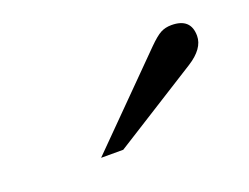

<svg xmlns="http://www.w3.org/2000/svg" viewBox="-45 -755 423 326"><g transform="rotate(-20 166.5 -592.5)"><path d="M93 -507 240 -655Q254 -669 262.5 -673.5Q271 -678 282 -678Q317 -678 317 -646Q317 -623 287 -604L133 -507Z"/></g></svg>

Font: Klingon pIqaD HaSta
Style: Regular
Weight: 400
Width: 0
Designer: Mike Neff (qa'vaj)
Foundry: Mike Neff and Michael Everson
Version: Version 2.003